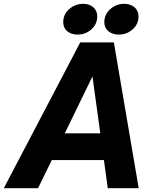

<svg xmlns="http://www.w3.org/2000/svg" viewBox="-65 -985 800 1005"><path d="M661 0H499L479 -147H206L134 0H-45L355 -763H531ZM419 -585 274 -287H460ZM266 -869Q266 -910 297.5 -937.5Q329 -965 370 -965Q403 -965 423.5 -947Q444 -929 444 -899Q444 -859 413.5 -831.5Q383 -804 341 -804Q308 -804 287 -821.5Q266 -839 266 -869ZM481 -869Q481 -910 512.5 -937.5Q544 -965 585 -965Q618 -965 639 -947Q660 -929 660 -899Q660 -859 629.5 -831.5Q599 -804 556 -804Q524 -804 502.5 -821.5Q481 -839 481 -869Z"/></svg>

Font: Open Sauce One ExtraBold Italic
Style: Regular
Weight: 800
Italic angle: -10°
Designer: Alfredo Marco Pradil
Foundry: Creative Sauce Fz LLC
Version: Version 1.477